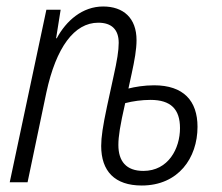

<svg xmlns="http://www.w3.org/2000/svg" viewBox="-20 -562 684 592"><path d="M417 10C530 10 589 -75 589 -171C589 -251 546 -299 455 -299C425 -299 395 -294 376 -289L386 -335C395 -376 401 -410 401 -438C401 -507 360 -542 298 -542C234 -542 184 -498 155 -444H153L167 -532H123L10 0H65L123 -277C153 -416 209 -492 283 -492C324 -492 346 -471 346 -430C346 -406 341 -375 330 -326L310 -234C297 -173 292 -139 292 -112C292 -34 334 10 417 10ZM422 -35C369 -35 345 -65 345 -115C345 -141 350 -174 366 -244C389 -250 417 -254 444 -254C507 -254 535 -225 535 -167C535 -104 499 -35 422 -35Z"/></svg>

Font: Noto Sans Condensed Light
Style: Italic
Weight: 300
Width: 3
Italic angle: -12°
Designer: Monotype Design Team
Foundry: Monotype Imaging Inc.
Version: Version 2.013